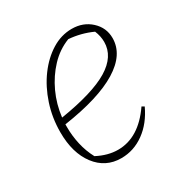

<svg xmlns="http://www.w3.org/2000/svg" viewBox="-122 -584 664 690"><g transform="rotate(-30 209.5 -239.0)"><path d="M189 7Q124 7 84.5 -45Q45 -97 45 -183Q45 -243 63 -297.5Q81 -352 112 -394Q143 -436 182.5 -460.5Q222 -485 266 -485Q313 -485 345 -455.5Q377 -426 377 -383Q377 -315 300.5 -268Q224 -221 75 -199Q75 -193 75 -187Q75 -151 83 -115.5Q91 -80 108 -48Q152 -25 194 -25Q280 -25 344 -118L354 -112Q328 -56 284.5 -24.5Q241 7 189 7ZM344 -386Q344 -410 334 -434Q288 -455 237 -459Q193 -442 159.5 -406.5Q126 -371 104.5 -324.5Q83 -278 77 -226Q215 -248 279.5 -287Q344 -326 344 -386Z"/></g></svg>

Font: Piazzolla Thin
Style: Italic
Weight: 100
Italic angle: -11.3°
Designer: Juan Pablo del Peral
Foundry: Huerta Tipografica
Version: Version 1.330